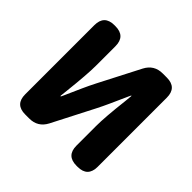

<svg xmlns="http://www.w3.org/2000/svg" viewBox="-178 -939 1133 1133"><g transform="rotate(45 388.5 -372.5)"><path d="M170 0Q86 0 86 -84V-661Q86 -745 170 -745H178Q262 -745 262 -661V-498Q262 -427 245 -273L240 -228Q240 -223 242 -223Q244 -223 250 -237L299 -347Q317 -387 337 -426L469 -682Q502 -745 573 -745H607Q691 -745 691 -661V-84Q691 0 607 0H598Q514 0 514 -84V-247Q514 -321 532 -475L536 -517Q537 -522 535 -522Q533 -522 527 -508L478 -399Q460 -359 440 -320L308 -63Q275 0 204 0Z"/></g></svg>

Font: Resource Han Rounded TW Heavy
Style: Regular
Weight: 900
Designer: Cyano Hao (round all glyphs); Ryoko NISHIZUKA 西塚涼子 (kana, bopomofo & ideographs); Paul D. Hunt (Latin, Greek & Cyrillic)
Foundry: Cyano Hao
Version: 0.990